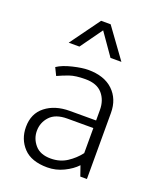

<svg xmlns="http://www.w3.org/2000/svg" viewBox="-140 -829 770 928"><g transform="rotate(20 245.0 -364.5)"><path d="M162 -589H107L218 -742H267L378 -589H322L243 -702ZM216 -33Q263 -33 299 -56.5Q335 -80 360 -113V-242H226Q166 -242 137 -210.5Q108 -179 108 -136Q108 -96 135 -64.5Q162 -33 216 -33ZM241 -498Q324 -498 369.5 -454.5Q415 -411 415 -340V0H381L363 -52Q339 -26 299 -6.5Q259 13 215 13Q133 13 92.5 -30Q52 -73 52 -136Q52 -205 100.5 -243Q149 -281 225 -281H360V-335Q360 -385 331.5 -418Q303 -451 244 -451Q193 -451 163 -440.5Q133 -430 105 -417L86 -456Q114 -475 162.5 -486.5Q211 -498 241 -498Z"/></g></svg>

Font: Palanquin ExtraLight
Style: Regular
Weight: 275
Designer: Pria Ravichandran
Version: Version 1.001